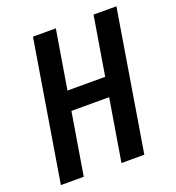

<svg xmlns="http://www.w3.org/2000/svg" viewBox="-133 -841 866 947"><g transform="rotate(-20 300.0 -367.5)"><path d="M25 0 146 -735H266L215 -427H413L464 -735H584L463 0H343L397 -326H199L145 0Z"/></g></svg>

Font: Iosevka Extended
Style: Bold Italic
Weight: 700
Width: 7
Italic angle: -9°
Monospace: yes
Designer: Belleve Invis
Foundry: Belleve Invis
Version: Version 32.5.0; ttfautohint (v1.8.4)